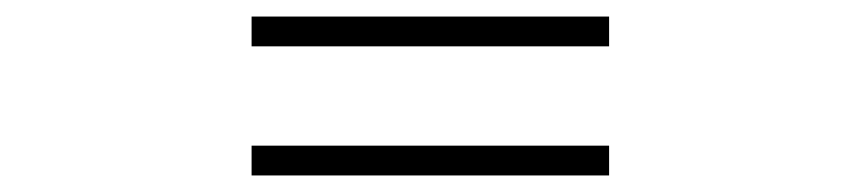

<svg xmlns="http://www.w3.org/2000/svg" viewBox="-20 -496 1040 232"><path d="M284 -476V-440H716V-476ZM284 -320V-284H716V-320Z"/></svg>

Font: Source Han Sans TC
Style: Regular
Weight: 400
Designer: Ryoko NISHIZUKA 西塚涼子 (kana, bopomofo & ideographs); Paul D. Hunt (Latin, Greek & Cyrillic); Sandoll Communications 산돌커뮤니
Foundry: Adobe
Version: Version 2.002;hotconv 1.0.116;makeotfexe 2.5.65601